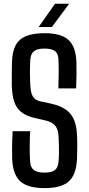

<svg xmlns="http://www.w3.org/2000/svg" viewBox="-20 -982 468 1010"><path d="M215 7.5Q126 7.5 86.8 -28Q47.5 -63.5 44 -146.5Q43.5 -171.5 43.5 -195Q43.5 -218.5 44.2 -242.2Q45 -266 46.5 -292H138.5Q136.5 -249.5 136.2 -210Q136 -170.5 138.5 -132Q140.5 -100.5 158.2 -87.2Q176 -74 214.5 -74Q251.5 -74 268.5 -87.2Q285.5 -100.5 288 -132Q290 -152.5 290.2 -175.5Q290.5 -198.5 289.8 -221.5Q289 -244.5 288 -265Q286.5 -300.5 271.2 -319.8Q256 -339 224.5 -347L159.5 -362Q116 -373 90.8 -393.5Q65.5 -414 54.5 -448Q43.5 -482 42 -532Q41.5 -562 42 -592.8Q42.5 -623.5 43 -655Q44.5 -710 62.2 -743.5Q80 -777 117.5 -792.2Q155 -807.5 214.5 -807.5Q301 -807.5 340 -772.2Q379 -737 382 -654.5Q383 -625.5 382.5 -589.8Q382 -554 380.5 -517H287Q288.5 -560 288.8 -596.8Q289 -633.5 287.5 -669Q286.5 -700 269.2 -713.2Q252 -726.5 214 -726.5Q176.5 -726.5 159.2 -713.2Q142 -700 139.5 -669Q137.5 -633.5 137.5 -600.5Q137.5 -567.5 139.5 -532Q141.5 -494.5 152.5 -475.2Q163.5 -456 190 -449.5L250 -436.5Q299 -425.5 328 -404.2Q357 -383 370.5 -348.8Q384 -314.5 385.5 -265Q386.5 -246.5 386.5 -226Q386.5 -205.5 386 -185Q385.5 -164.5 385 -146.5Q381.5 -63.5 342.2 -28Q303 7.5 215 7.5ZM183.5 -840 269.5 -962.5H344L253 -840Z"/></svg>

Font: Big Shoulders Text Thin SemiBold
Style: Regular
Weight: 600
Version: Version 2.002